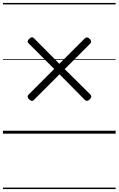

<svg xmlns="http://www.w3.org/2000/svg" viewBox="-20 -905 803 1300"><path d="M587 -232Q580 -224 571.5 -222.5Q563 -221 555 -228L383 -402L209 -228Q201 -220 192.5 -222.5Q184 -225 177 -233Q169 -239 167.5 -247.5Q166 -256 173 -264L347 -438L175 -610Q166 -618 167.5 -626.5Q169 -635 177 -641Q184 -650 193 -652Q202 -654 210 -646L382 -473L555 -646Q563 -653 571 -651.5Q579 -650 587 -642Q595 -635 596.5 -626Q598 -617 591 -610L418 -437L592 -265Q599 -257 597.5 -248Q596 -239 587 -232ZM0 365H763V375H0ZM0 -20H763V0H0ZM0 -505H763V-500H0ZM0 -885H763V-875H0Z"/></svg>

Font: Playwrite GB S Guides
Style: Regular
Weight: 400
Designer: Veronika Burian, José Scaglione
Foundry: TypeTogether
Version: Version 1.003